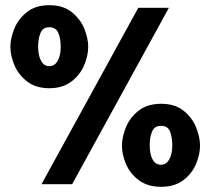

<svg xmlns="http://www.w3.org/2000/svg" viewBox="-20 -710 831 740"><path d="M513 -680H631L258 0H140ZM450 -149Q450 -180 464.5 -217.5Q479 -255 513 -282.5Q547 -310 601 -310Q655 -310 688.5 -282.5Q722 -255 736.5 -217.5Q751 -180 751 -149Q751 -115 735.5 -78Q720 -41 686.5 -15.5Q653 10 601 10Q549 10 515 -15.5Q481 -41 465.5 -78Q450 -115 450 -149ZM644 -149Q644 -180 635.5 -202.5Q627 -225 601 -225Q575 -225 566 -202.5Q557 -180 557 -150Q557 -116 568 -95.5Q579 -75 601 -75Q621 -75 632.5 -96Q644 -117 644 -149ZM20 -530Q20 -561 34.5 -598Q49 -635 82.5 -662.5Q116 -690 170 -690Q224 -690 257.5 -662.5Q291 -635 305.5 -598Q320 -561 320 -530Q320 -496 304.5 -459Q289 -422 255.5 -396Q222 -370 170 -370Q118 -370 84.5 -396Q51 -422 35.5 -459Q20 -496 20 -530ZM214 -529Q214 -560 205 -582.5Q196 -605 170 -605Q146 -605 137 -585Q128 -565 127 -536V-530Q127 -497 138 -476Q149 -455 170 -455Q191 -455 202.5 -476Q214 -497 214 -529Z"/></svg>

Font: Teachers[wght]
Style: Regular
Weight: 400
Designer: Alfredo Marco Pradil & Chank Diesel
Version: Version 1.000;Glyphs 3.1.2 (3151)